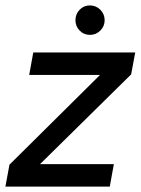

<svg xmlns="http://www.w3.org/2000/svg" viewBox="-30 -690 520 710"><path d="M-10 0 5 -81 340 -413H78L93 -496H470L455 -415L118 -83H391L376 0ZM303 -561Q280 -561 264.5 -577Q249 -593 249 -615Q249 -638 264.5 -654Q280 -670 302 -670Q325 -670 341 -654Q357 -638 357 -615Q357 -593 341 -577Q325 -561 303 -561Z"/></svg>

Font: DM Sans 24pt Medium
Style: Italic
Weight: 500
Italic angle: -10°
Designer: Colophon Foundry, Jonny Pinhorn
Foundry: Colophon Foundry
Version: Version 4.004;gftools[0.9.30]